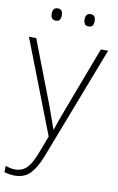

<svg xmlns="http://www.w3.org/2000/svg" viewBox="-106 -768 654 1065"><g transform="rotate(10 221.5 -235.5)"><path d="M0 -530H41L174 -184Q191 -138 203 -104Q215 -70 223 -47H225Q232 -69 244 -103Q256 -137 273 -181L405 -530H446L201 107Q175 174 142.5 208Q110 242 55 242Q25 242 -3 233V198Q11 202 23.5 205Q36 208 52 208Q92 208 117.5 182Q143 156 166 96L204 -4ZM102 -679Q102 -694 108.5 -703.5Q115 -713 130 -713Q147 -713 153 -703.5Q159 -694 159 -679Q159 -663 153 -653.5Q147 -644 130 -644Q115 -644 108.5 -653.5Q102 -663 102 -679ZM287 -679Q287 -694 293.5 -703.5Q300 -713 315 -713Q332 -713 338 -703.5Q344 -694 344 -679Q344 -663 338 -653.5Q332 -644 315 -644Q300 -644 293.5 -653.5Q287 -663 287 -679Z"/></g></svg>

Font: Noto Sans Gujarati ExtraLight
Style: Regular
Weight: 200
Designer: Jelle Bosma - Monotype Design Team, Universal Thirst
Foundry: Monotype Imaging Inc.
Version: Version 2.106; ttfautohint (v1.8.4.7-5d5b)